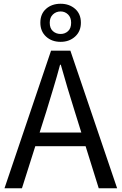

<svg xmlns="http://www.w3.org/2000/svg" viewBox="-20 -1003 648 1023"><path d="M4 0 252 -733H355L604 0H506L378 -410Q358 -473 340 -533.5Q322 -594 304 -658H300Q283 -594 264.5 -533.5Q246 -473 227 -410L97 0ZM133 -224V-297H471V-224ZM303 -780Q256 -780 225.5 -808Q195 -836 195 -882Q195 -929 225.5 -956Q256 -983 303 -983Q349 -983 380 -956Q411 -929 411 -882Q411 -836 380 -808Q349 -780 303 -780ZM303 -822Q326 -822 342.5 -837Q359 -852 359 -882Q359 -910 342.5 -926Q326 -942 303 -942Q279 -942 262 -926Q245 -910 245 -882Q245 -852 262 -837Q279 -822 303 -822Z"/></svg>

Font: Noto Sans KR Thin
Style: Regular
Weight: 400
Version: Version 2.004-H2;hotconv 1.0.118;makeotfexe 2.5.65603